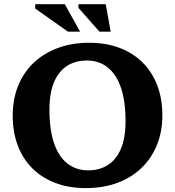

<svg xmlns="http://www.w3.org/2000/svg" viewBox="-20 -904 853 936"><path d="M414.5 -695.5Q496.5 -695.5 562.2 -670.8Q628 -646 674.8 -599.8Q721.5 -553.5 746.5 -488.2Q771.5 -423 771.5 -342Q771.5 -262 744.8 -196.5Q718 -131 668.5 -84Q619 -37 550.5 -12Q482 13 398.5 13Q316.5 13 250.8 -11.8Q185 -36.5 138.2 -82.8Q91.5 -129 66.8 -194.2Q42 -259.5 42 -340.5Q42 -420.5 68.5 -486Q95 -551.5 144.5 -598.2Q194 -645 262.5 -670.2Q331 -695.5 414.5 -695.5ZM410 -73.5Q465.5 -73.5 506.2 -99.8Q547 -126 569.5 -179Q592 -232 592 -313Q592 -412 569.2 -477.5Q546.5 -543 504.2 -576Q462 -609 403 -609Q347.5 -609 306.8 -582.8Q266 -556.5 243.5 -503.5Q221 -450.5 221 -369.5Q221 -271 243.8 -205.2Q266.5 -139.5 309 -106.5Q351.5 -73.5 410 -73.5ZM370.5 -749.5H311.5L151.5 -862.5V-883.5H296ZM519.5 -749.5H465L362.5 -865.5V-883.5H495.5Z"/></svg>

Font: Newsreader
Style: Bold
Weight: 700
Designer: Hugues Gentile
Foundry: Production Type
Version: Version 1.003